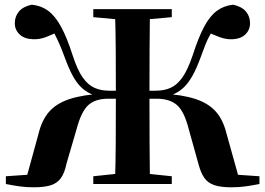

<svg xmlns="http://www.w3.org/2000/svg" viewBox="-20 -783 1127 817"><path d="M377 0V-33L529 -49H557L711 -33V0ZM377 -710V-744H711V-710L557 -696H529ZM469 0Q472 -86 472.5 -176Q473 -266 473 -368V-388Q473 -481 472.5 -569Q472 -657 469 -744H618Q617 -658 616.5 -570.5Q616 -483 616 -388V-368Q616 -268 616.5 -177.5Q617 -87 618 0ZM824 -87 783 -234Q764 -309 733 -336Q702 -363 646 -363H540V-397H642Q679 -397 706.5 -409.5Q734 -422 756.5 -454Q779 -486 800 -548Q824 -623 848.5 -669Q873 -715 903 -737Q933 -759 972 -763Q1009 -755 1026.5 -734Q1044 -713 1044 -684Q1044 -656 1024 -636.5Q1004 -617 967 -616Q943 -615 916 -624.5Q889 -634 850 -653L903 -682Q887 -657 875 -636.5Q863 -616 854 -593Q845 -570 833 -537Q816 -491 799.5 -461.5Q783 -432 764.5 -413.5Q746 -395 722.5 -384Q699 -373 666 -367L668 -385Q757 -380 812.5 -361.5Q868 -343 899 -307.5Q930 -272 944 -214L1001 -10L924 -44L1084 -33V0Q1053 6 1025.5 10Q998 14 964 14Q920 14 892.5 5Q865 -4 849.5 -26Q834 -48 824 -87ZM263 -87Q255 -47 239 -25Q223 -3 195.5 5.5Q168 14 123 14Q91 14 63 10Q35 6 5 0V-33L164 -44L88 -10L144 -214Q158 -272 189 -307.5Q220 -343 276 -361.5Q332 -380 421 -385V-367Q390 -373 366 -384Q342 -395 323.5 -413.5Q305 -432 289 -461.5Q273 -491 256 -537Q244 -570 234 -593Q224 -616 213.5 -636.5Q203 -657 186 -682L237 -653Q200 -634 173.5 -624.5Q147 -615 122 -616Q84 -617 63.5 -636.5Q43 -656 43 -684Q43 -713 60.5 -734Q78 -755 115 -763Q155 -759 185 -737Q215 -715 240 -669Q265 -623 289 -548Q309 -486 331.5 -454Q354 -422 381.5 -409.5Q409 -397 446 -397H547V-363H441Q386 -363 356 -336Q326 -309 306 -234Z"/></svg>

Font: Noto Serif TC ExtraBold
Style: Regular
Weight: 800
Designer: Ryoko NISHIZUKA 西塚涼子 (kana & ideographs); Frank Grießhammer (Latin, Greek & Cyrillic); Wenlong ZHANG 张文龙 (bopomofo); San
Foundry: Adobe
Version: Version 2.002-H1;hotconv 1.1.0;makeotfexe 2.6.0